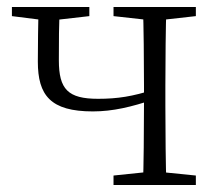

<svg xmlns="http://www.w3.org/2000/svg" viewBox="-20 -528 625 548"><path d="M245 -210C302 -210 356 -223 418 -244V-272C359 -253 316 -246 260 -246C174 -246 148 -273 148 -356C148 -412 148 -455 151 -508H90C89 -457 88 -406 88 -352C88 -256 124 -210 245 -210ZM388 0H455C453 -48 452 -158 452 -226V-283C452 -349 453 -460 455 -508H388C390 -460 391 -349 391 -283V-233C391 -158 390 -48 388 0ZM14 -482 109 -470H130L235 -482V-508H14ZM304 0H539V-27L430 -38H410L304 -27ZM304 -482 412 -470H432L539 -482V-508H304Z"/></svg>

Font: Source Han Serif TW VF
Style: Regular
Weight: 250
Designer: Ryoko NISHIZUKA 西塚涼子 (kana & ideographs); Frank Grießhammer (Latin, Greek & Cyrillic); Wenlong ZHANG 张文龙 (bopomofo); San
Foundry: Adobe
Version: Version 2.002;hotconv 1.1.0;makeotfexe 2.6.0